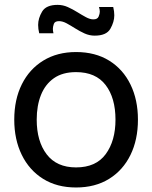

<svg xmlns="http://www.w3.org/2000/svg" viewBox="-20 -774 640 808"><path d="M378.5 -624Q356.5 -624 336 -633.2Q315.5 -642.5 296.5 -654.5Q277.5 -666.5 260.5 -675.8Q243.5 -685 228.5 -685Q210.5 -685 206.5 -673.2Q202.5 -661.5 202.5 -652.5Q202.5 -644 205 -634H145Q140.5 -652.5 140.5 -669Q140.5 -697 157.2 -725.2Q174 -753.5 222.5 -753.5Q245 -753.5 265.5 -744.2Q286 -735 305.2 -723Q324.5 -711 341.5 -701.8Q358.5 -692.5 373 -692.5Q390 -692.5 395 -704.2Q400 -716 400 -725Q400 -734 396.5 -744.5H456.5Q461 -726 461 -709.5Q461 -682 444.5 -653Q428 -624 378.5 -624ZM300 15Q219.5 15 161.2 -21.5Q103 -58 71.5 -122.5Q40 -187 40 -270.5Q40 -355.5 72 -419.5Q104 -483.5 162.5 -519.2Q221 -555 300 -555Q381 -555 439.5 -518.8Q498 -482.5 529.2 -418.2Q560.5 -354 560.5 -270.5Q560.5 -186 529 -121.8Q497.5 -57.5 439 -21.2Q380.5 15 300 15ZM300 -69.5Q384 -69.5 425 -125.5Q466 -181.5 466 -270.5Q466 -362 424.5 -416.2Q383 -470.5 300 -470.5Q243.5 -470.5 207 -445Q170.5 -419.5 152.5 -374.5Q134.5 -329.5 134.5 -270.5Q134.5 -179.5 176.5 -124.5Q218.5 -69.5 300 -69.5Z"/></svg>

Font: Cns Manrope Med
Style: Regular
Weight: 500
Designer: Mikhail Sharanda
Foundry: Mikhail Sharanda
Version: Version 4.504